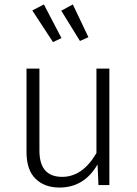

<svg xmlns="http://www.w3.org/2000/svg" viewBox="-20 -831 616 862"><path d="M247 11Q180 11 139.5 -28.5Q99 -68 99 -149V-523H157V-155Q157 -37 259 -37Q351 -37 413 -144V-523H471V0H422L418 -93Q358 11 247 11ZM218 -642 125 -784 177 -811 256 -660ZM339 -647 255 -783 307 -811 377 -664Z"/></svg>

Font: Trujillo Light
Style: Regular
Weight: 300
Designer: Fira Sans original fonts by bBox Type GmbH, Carrois Corporate GbR, & Edenspiekermann AG / Changes by Cristiano Sobral
Foundry: Fira Sans original fonts by bBox Type GmbH, Carrois Corporate GbR, & Edenspiekermann AG / Changes by Cristiano Sobral
Version: Version 4.301;July 28, 2020;FontCreator 13.0.0.2655 64-bit